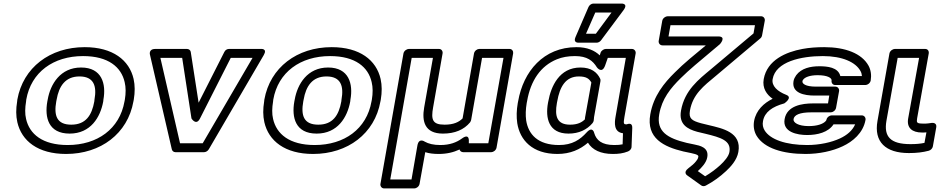

<svg xmlns="http://www.w3.org/2000/svg" viewBox="-20 -827 5270 1075"><path d="M445 -513C587 -513 659 -451 678 -367C685 -338 685 -305 679 -269L677 -259C650 -105 525 -15 359 -15C217 -15 145 -77 126 -161C119 -190 120 -223 126 -259L127 -269C154 -423 279 -513 445 -513ZM727 -259 729 -269C736 -311 736 -349 728 -385C704 -490 612 -563 454 -563C260 -563 109 -449 77 -269L76 -259C69 -217 69 -179 77 -143C101 -38 192 35 350 35C544 35 695 -79 727 -259ZM559 -269C575 -357 551 -449 434 -449C318 -449 262 -356 247 -269L245 -259C229 -169 251 -79 370 -79C487 -79 542 -170 558 -259ZM509 -269 508 -259C494 -181 460 -129 379 -129C297 -129 281 -181 295 -259L297 -269C310 -345 346 -399 425 -399C505 -399 523 -346 509 -269Z M1100 -164 1272 -503H1394L1115 -25H988L878 -503H1000L1052 -164C1052 -164 1078 -120 1100 -164ZM1092 -252 1048 -536C1047 -545 1038 -553 1027 -553H850C809 -553 820 -519 820 -519L942 9C944 18 952 25 962 25H1123C1132 25 1143 19 1149 9L1457 -519C1479 -557 1440 -553 1440 -553H1262C1252 -553 1241 -547 1236 -536Z M1828 -513C1970 -513 2042 -451 2061 -367C2068 -338 2068 -305 2062 -269L2060 -259C2033 -105 1908 -15 1742 -15C1600 -15 1528 -77 1509 -161C1502 -190 1503 -223 1509 -259L1510 -269C1537 -423 1662 -513 1828 -513ZM2110 -259 2112 -269C2119 -311 2119 -349 2111 -385C2087 -490 1995 -563 1837 -563C1643 -563 1492 -449 1460 -269L1459 -259C1452 -217 1452 -179 1460 -143C1484 -38 1575 35 1733 35C1927 35 2078 -79 2110 -259ZM1942 -269C1958 -357 1934 -449 1817 -449C1701 -449 1645 -356 1630 -269L1628 -259C1612 -169 1634 -79 1753 -79C1870 -79 1925 -170 1941 -259ZM1892 -269 1891 -259C1877 -181 1843 -129 1762 -129C1680 -129 1664 -181 1678 -259L1680 -269C1693 -345 1729 -399 1808 -399C1888 -399 1906 -346 1892 -269Z M2567 -52C2537 -30 2499 -15 2445 -15C2408 -15 2379 -22 2358 -34C2358 -34 2325 -58 2317 -12L2284 178H2165L2285 -503H2404L2355 -226C2341 -147 2358 -79 2460 -79C2527 -79 2578 -101 2612 -142C2615 -146 2617 -152 2618 -156L2679 -503H2799L2714 -25H2605V-36C2605 -36 2610 -83 2567 -52ZM2553 10C2555 18 2563 25 2573 25H2731C2742 25 2757 15 2760 0L2853 -528C2855 -539 2848 -553 2833 -553H2663C2652 -553 2637 -543 2634 -528L2570 -164C2550 -144 2521 -129 2469 -129C2400 -129 2393 -158 2405 -226L2458 -528C2460 -539 2453 -553 2438 -553H2269C2258 -553 2242 -543 2239 -528L2110 203C2108 214 2116 228 2131 228H2300C2311 228 2326 218 2329 203L2361 25C2382 32 2408 35 2436 35C2481 35 2519 26 2553 10Z M3199 -513C3268 -513 3299 -487 3322 -450C3322 -450 3350 -411 3368 -460L3383 -503H3484L3426 -171C3421 -142 3415 -87 3468 -81L3466 -19C3452 -16 3439 -15 3419 -15C3349 -15 3319 -42 3307 -82C3307 -82 3299 -123 3265 -86C3228 -45 3184 -15 3110 -15C2990 -15 2938 -76 2926 -153C2922 -182 2923 -214 2929 -250L2931 -260C2951 -376 3007 -458 3098 -495C3127 -507 3161 -513 3199 -513ZM2881 -260 2879 -250C2872 -210 2871 -172 2876 -138C2891 -42 2961 35 3101 35C3173 35 3228 10 3272 -28C3296 12 3343 35 3411 35C3443 35 3468 32 3496 21C3506 17 3516 7 3516 -5L3520 -111C3521 -143 3496 -133 3489 -131H3485C3472 -131 3470 -136 3476 -171L3539 -528C3541 -539 3533 -553 3518 -553H3372C3362 -553 3348 -545 3343 -533L3338 -517C3310 -544 3268 -563 3208 -563C3023 -563 2910 -427 2881 -260ZM3340 -387C3323 -422 3291 -449 3230 -449C3111 -449 3065 -343 3050 -260L3048 -250C3033 -167 3051 -79 3163 -79C3222 -79 3266 -101 3297 -137C3301 -141 3303 -147 3304 -151C3306 -161 3305 -167 3306 -171L3342 -373C3343 -378 3342 -384 3340 -387ZM3291 -365 3256 -171C3255 -166 3255 -163 3255 -159C3238 -142 3214 -129 3172 -129C3098 -129 3085 -176 3098 -250L3100 -260C3114 -340 3146 -399 3221 -399C3263 -399 3279 -386 3291 -365ZM3313 -757H3404L3316 -638H3261ZM3302 -807C3292 -807 3280 -799 3275 -788L3202 -619C3188 -587 3217 -588 3220 -588H3321C3329 -588 3339 -593 3345 -601L3471 -770C3501 -811 3456 -807 3456 -807Z M3940 53C3950 -2 3897 -12 3868 -18L3825 -27C3718 -53 3654 -90 3671 -187C3686 -274 3734 -333 3792 -390C3815 -413 3842 -437 3871 -462L4011 -580C4011 -580 4050 -623 4001 -623H3723L3734 -686H4207L4199 -640L3960 -439C3893 -383 3813 -322 3793 -208C3779 -131 3829 -104 3884 -89L3930 -78C4016 -57 4075 -40 4064 24C4060 48 4036 76 4012 98C3988 120 3957 143 3928 160L3887 131C3908 112 3935 84 3940 53ZM4262 -711C4264 -724 4255 -736 4241 -736H3718C3707 -736 3691 -726 3688 -711L3668 -598C3666 -587 3674 -573 3689 -573H3932L3842 -498C3811 -472 3783 -446 3759 -422C3698 -362 3639 -290 3621 -187C3597 -53 3697 -5 3806 21L3849 30C3889 38 3891 45 3890 51C3888 58 3889 61 3877 76C3868 88 3853 101 3833 116C3803 139 3827 155 3829 156L3906 211C3912 216 3923 217 3932 212C3972 191 4012 162 4044 132C4070 108 4106 70 4114 24C4134 -87 4024 -108 3950 -126L3905 -137C3854 -151 3835 -163 3843 -208C3859 -299 3919 -345 3989 -403L4237 -612C4242 -616 4246 -623 4247 -630Z M4647 -131H4768C4753 -96 4722 -70 4683 -52C4636 -30 4569 -15 4499 -15C4380 -15 4292 -46 4261 -97C4252 -112 4248 -129 4252 -149C4261 -200 4305 -230 4371 -248C4371 -248 4421 -281 4382 -296C4333 -315 4299 -346 4306 -384C4323 -482 4465 -513 4587 -513C4696 -513 4771 -479 4798 -429C4803 -420 4805 -411 4806 -401H4685C4673 -451 4611 -456 4567 -456C4518 -456 4467 -445 4438 -406C4431 -396 4425 -385 4423 -373C4411 -305 4485 -292 4539 -292H4623L4616 -248H4532C4472 -248 4386 -236 4373 -160C4360 -87 4444 -71 4499 -71C4557 -71 4618 -86 4647 -131ZM4523 -198H4632C4643 -198 4658 -208 4661 -223L4678 -317C4680 -328 4672 -342 4657 -342H4548C4489 -342 4470 -359 4473 -373C4473 -375 4474 -377 4477 -381C4486 -394 4513 -406 4558 -406C4614 -406 4638 -390 4636 -376C4634 -365 4641 -351 4656 -351H4826C4837 -351 4852 -361 4855 -376C4860 -406 4856 -435 4843 -459C4805 -528 4713 -563 4595 -563C4551 -563 4511 -560 4473 -553C4381 -536 4275 -491 4256 -384C4247 -333 4273 -297 4306 -274C4257 -250 4213 -210 4202 -149C4197 -119 4202 -91 4216 -67C4259 4 4365 35 4490 35C4567 35 4641 19 4698 -8C4754 -34 4813 -82 4826 -156C4828 -167 4820 -181 4805 -181H4636C4625 -181 4610 -171 4607 -156C4607 -154 4605 -151 4602 -148C4588 -133 4556 -121 4508 -121C4449 -121 4420 -141 4423 -160C4427 -183 4456 -198 4523 -198Z M5078 -20C4965 -20 4928 -62 4943 -150L5006 -503H5126L5065 -165C5055 -111 5087 -85 5142 -85C5150 -85 5161 -85 5167 -86L5156 -27C5132 -22 5109 -20 5078 -20ZM5069 30C5111 30 5146 26 5180 17C5191 14 5201 4 5203 -7L5222 -114C5226 -136 5208 -140 5198 -139L5176 -136C5169 -135 5161 -135 5151 -135C5112 -135 5111 -140 5115 -165L5180 -528C5182 -542 5174 -553 5160 -553H4990C4979 -553 4963 -543 4960 -528L4893 -150C4872 -33 4938 30 5069 30Z"/></svg>

Font: Asimov
Style: XWidOuIt
Weight: 500
Designer: Google
Version: Version 2.000980; 2014